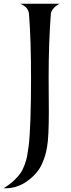

<svg xmlns="http://www.w3.org/2000/svg" viewBox="-60 -808 379 1027"><path d="M47.9 -788.1H258.8L255.9 -786.6Q253.4 -785.2 249.5 -782.7Q245.6 -780.3 240.7 -776.9Q235.8 -773.4 231.2 -768.8Q226.6 -764.2 222.4 -758.8Q218.3 -753.4 215.3 -746.6Q212.4 -739.7 211.9 -732.9Q200.2 -579.6 200.2 -394Q200.2 -355.5 200.7 -294.2Q201.2 -232.9 201.2 -210Q201.2 -74.2 191.9 -22.9Q187.5 3.4 181.6 23.4Q175.8 43.5 163.8 70.3Q151.9 97.2 130.1 121.3Q108.4 145.5 78.1 166Q27.3 199.2 -30.8 199.2L-40 198.2Q-9.3 179.7 13.4 158.7Q36.1 137.7 49.3 118.4Q62.5 99.1 71.8 73.2Q81.1 47.4 85 27.3Q88.9 7.3 92.8 -22.9Q106 -126 106 -394Q106 -592.3 95.2 -732.9Q94.2 -744.6 89.1 -754.6Q84 -764.6 77.1 -770.5Q70.3 -776.4 63.7 -780.5Q57.1 -784.7 52.7 -786.1Z"/></svg>

Font: Anticva
Style: Regular
Weight: 400
Version: Version 1.000